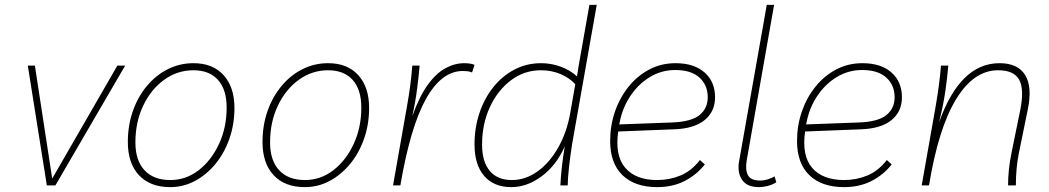

<svg xmlns="http://www.w3.org/2000/svg" viewBox="-20 -760 4301 787"><path d="M461 -491H493L207 0H172L94 -491H123L194 -28Z M773 -501Q852 -501 896.5 -452Q941 -403 941 -317Q941 -251 920.5 -192Q900 -133 863.5 -88.5Q827 -44 779.5 -18.5Q732 7 678 7Q595 7 549.5 -42Q504 -91 504 -178Q504 -246 524.5 -304.5Q545 -363 582 -407.5Q619 -452 668 -476.5Q717 -501 773 -501ZM678 -22Q742 -22 794 -62Q846 -102 877.5 -169.5Q909 -237 909 -319Q909 -393 873.5 -432.5Q838 -472 773 -472Q707 -472 653 -433Q599 -394 567 -327Q535 -260 535 -176Q535 -102 572.5 -62Q610 -22 678 -22Z M1325 -501Q1404 -501 1448.5 -452Q1493 -403 1493 -317Q1493 -251 1472.5 -192Q1452 -133 1415.5 -88.5Q1379 -44 1331.5 -18.5Q1284 7 1230 7Q1147 7 1101.5 -42Q1056 -91 1056 -178Q1056 -246 1076.5 -304.5Q1097 -363 1134 -407.5Q1171 -452 1220 -476.5Q1269 -501 1325 -501ZM1230 -22Q1294 -22 1346 -62Q1398 -102 1429.5 -169.5Q1461 -237 1461 -319Q1461 -393 1425.5 -432.5Q1390 -472 1325 -472Q1259 -472 1205 -433Q1151 -394 1119 -327Q1087 -260 1087 -176Q1087 -102 1124.5 -62Q1162 -22 1230 -22Z M1915 -463Q1905 -467 1896.5 -468Q1888 -469 1877 -469Q1790 -469 1726 -354.5Q1662 -240 1621 0H1591L1648 -323Q1656 -367 1661.5 -409.5Q1667 -452 1670 -491H1700Q1697 -453 1690 -398Q1683 -343 1670 -284Q1699 -365 1733.5 -412.5Q1768 -460 1806 -480.5Q1844 -501 1883 -501Q1893 -501 1905 -499.5Q1917 -498 1925 -494Z M2076 7Q2004 7 1964.5 -39Q1925 -85 1925 -168Q1925 -236 1945 -296Q1965 -356 2001.5 -402Q2038 -448 2088 -474.5Q2138 -501 2198 -501Q2240 -501 2279 -486.5Q2318 -472 2345 -447L2352 -491L2396 -740H2426L2325 -169Q2318 -125 2312.5 -76Q2307 -27 2307 0H2277Q2280 -71 2295 -160Q2261 -83 2201 -38Q2141 7 2076 7ZM2078 -22Q2134 -22 2183.5 -57.5Q2233 -93 2268.5 -156Q2304 -219 2318 -300L2338 -415Q2314 -441 2277.5 -456.5Q2241 -472 2197 -472Q2129 -472 2074.5 -431Q2020 -390 1988 -321Q1956 -252 1956 -167Q1956 -97 1987.5 -59.5Q2019 -22 2078 -22Z M2674 7Q2582 7 2531.5 -42Q2481 -91 2481 -182Q2481 -245 2500.5 -302Q2520 -359 2556 -404Q2592 -449 2641 -475Q2690 -501 2749 -501Q2825 -501 2868 -463Q2911 -425 2911 -361Q2911 -303 2868.5 -268Q2826 -233 2744 -230L2514 -221Q2500 -122 2543 -72Q2586 -22 2674 -22Q2724 -22 2769 -40.5Q2814 -59 2849 -104L2869 -86Q2835 -43 2786 -18Q2737 7 2674 7ZM2520 -258 2518 -250 2735 -258Q2814 -261 2847.5 -288.5Q2881 -316 2881 -361Q2881 -411 2847 -442Q2813 -473 2748 -473Q2691 -473 2643.5 -444Q2596 -415 2563.5 -366Q2531 -317 2520 -258Z M3091 7Q3042 7 3022 -22.5Q3002 -52 3009 -96L3123 -740H3153L3041 -104Q3034 -65 3045.5 -42.5Q3057 -20 3096 -20Q3113 -20 3129 -25.5Q3145 -31 3155 -37L3162 -13Q3147 -3 3127.5 2Q3108 7 3091 7Z M3440 7Q3348 7 3297.5 -42Q3247 -91 3247 -182Q3247 -245 3266.5 -302Q3286 -359 3322 -404Q3358 -449 3407 -475Q3456 -501 3515 -501Q3591 -501 3634 -463Q3677 -425 3677 -361Q3677 -303 3634.5 -268Q3592 -233 3510 -230L3280 -221Q3266 -122 3309 -72Q3352 -22 3440 -22Q3490 -22 3535 -40.5Q3580 -59 3615 -104L3635 -86Q3601 -43 3552 -18Q3503 7 3440 7ZM3286 -258 3284 -250 3501 -258Q3580 -261 3613.5 -288.5Q3647 -316 3647 -361Q3647 -411 3613 -442Q3579 -473 3514 -473Q3457 -473 3409.5 -444Q3362 -415 3329.5 -366Q3297 -317 3286 -258Z M3758 0 3815 -323Q3823 -369 3828.5 -410.5Q3834 -452 3837 -491H3867Q3864 -451 3855.5 -390.5Q3847 -330 3829 -258Q3915 -501 4077 -501Q4152 -501 4182 -452.5Q4212 -404 4193 -312L4156 -131Q4144 -71 4144 0H4112Q4112 -32 4115.5 -65.5Q4119 -99 4126 -133L4162 -309Q4179 -395 4157.5 -433.5Q4136 -472 4071 -472Q3971 -472 3898.5 -352.5Q3826 -233 3788 0Z"/></svg>

Font: Livvic Thin
Style: Italic
Weight: 250
Italic angle: -10°
Designer: Jacques Le Bailly, Baron von Fonthausen
Version: Version 1.001; ttfautohint (v1.8.2)